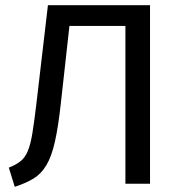

<svg xmlns="http://www.w3.org/2000/svg" viewBox="-20 -709 699 741"><path d="M165 -689H559V0H464V-609H232ZM120 -305 165 -689 248 -609 215 -312Q205 -220 192 -162.5Q179 -105 159 -71.5Q139 -38 109.5 -20Q80 -2 37 12L14 -62Q42 -73 59.5 -87Q77 -101 87.5 -126.5Q98 -152 105 -195Q112 -238 120 -305Z"/></svg>

Font: Fira Sans Variable
Style: Regular
Weight: 400
Designer: Carrois Corporate & Edenspiekermann AG
Foundry: Carrois Corporate GbR & Edenspiekermann AG
Version: Version 4.202